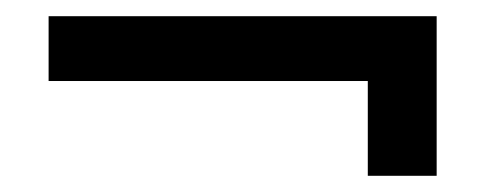

<svg xmlns="http://www.w3.org/2000/svg" viewBox="-20 -346 599 237"><path d="M434 -129V-246H40V-326H519V-129Z"/></svg>

Font: MuseoModerno SemiBold
Style: Regular
Weight: 400
Version: Version 1.001